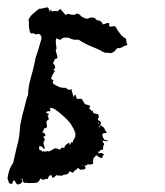

<svg xmlns="http://www.w3.org/2000/svg" viewBox="-20 -533 440 512"><path d="M172 -197 177 -188 181 -178Q182 -166 175 -159V-154Q171 -155 169 -152L168 -149Q166 -147 165 -147V-151Q165 -154 163 -152Q150 -144 152 -138Q146 -140 144 -139L143 -138L142 -136Q141 -132 132 -137Q127 -139 122 -135L111 -129Q110 -130 106 -130L102 -129Q99 -128 95 -130L94 -128L92 -130L90 -132L87 -133Q84 -134 84 -137L85 -140L84 -143Q87 -144 91 -142L93 -141L94 -139Q95 -135 100 -138Q96 -146 96 -152L97 -156L98 -158Q102 -161 95 -168Q102 -170 101 -174Q100 -178 93 -180Q96 -185 98 -191Q107 -191 105 -199L104 -204V-209Q105 -212 110 -214Q110 -219 107 -225V-226H111Q109 -231 103 -232Q104 -238 114 -236V-241L113 -245Q122 -248 145 -227Q166 -209 172 -197ZM201 -93V-90Q200 -90 200 -92Q200 -93 201 -93ZM244 -204H242Q242 -210 244 -204ZM317 -422 316 -430Q302 -436 288 -462Q284 -464 281 -463L277 -462H273Q269 -465 272 -469Q271 -473 264 -471L259 -469L254 -468Q250 -478 244 -478L242 -479H239Q236 -480 233 -485Q224 -487 222 -486L218 -485L216 -484Q211 -481 197 -489Q192 -496 185 -497Q179 -492 170 -494L163 -496Q160 -496 155 -493L148 -501L141 -509L137 -506L133 -503Q125 -505 118 -502Q118 -502 116 -508L112 -502Q111 -509 109 -511.5Q107 -514 103 -513L99 -512L95 -511Q88 -509 85 -510L77 -504L69 -497Q60 -490 56 -480Q57 -479 57 -470V-463L58 -456Q59 -448 61.5 -445Q64 -442 69 -445Q73 -439 83 -443Q94 -438 89 -424L81 -397Q74 -379 73 -369L68 -347L62 -325Q55 -301 55 -281Q50 -269 45 -246Q40 -230 34 -200L32 -178Q31 -163 24 -138L15 -98Q3 -83 0 -57L2 -51L4 -46Q6 -42 13 -43V-45L14 -48Q14 -50 17 -52L20 -50L22 -46Q23 -43 27 -41Q45 -44 37 -58Q44 -54 40 -50L43 -47L45 -45Q47 -45 48 -46Q55 -44 61 -45H73L75 -46Q78 -45 80 -47Q85 -49 87 -57L90 -56L92 -54Q94 -53 100 -55L104 -56H108Q109 -66 117 -66Q118 -62 121 -58L131 -66L135 -65H138Q144 -65 145 -64Q150 -68 154 -67L157 -68Q158 -68 162 -70Q164 -76 168 -76Q172 -72 176 -73Q178 -80 182 -79Q187 -84 188 -86Q194 -78 200 -81Q213 -81 205 -92Q210 -90 214 -95Q223 -93 229 -97Q225 -112 238 -119L244 -114L252 -111Q254 -119 258 -122L254 -123L251 -125Q247 -126 244 -123Q243 -126 240 -129Q245 -127 247 -131V-132L249 -133Q250 -134 255 -134V-142Q256 -146 258 -148V-149L257 -151L255 -153Q253 -157 254 -158Q264 -156 266 -156L268 -158Q260 -160 259 -160Q254 -166 253 -172Q252 -178 259 -178H262Q263 -178 265 -180L263 -182L261 -185Q258 -189 258 -192L254 -195L250 -198Q248 -199 246.5 -197.5Q245 -196 246 -192L243 -196Q247 -197 248 -201Q250 -204 248 -209L241 -213Q241 -217 242 -218L243 -220Q245 -222 241 -229Q230 -229 227 -235Q230 -238 227 -238Q223 -236 222 -240L220 -243L216 -244Q219 -247 221 -247Q220 -252 215 -253L211 -254L207 -255L204 -259L202 -263Q200 -267 199 -268Q196 -271 187 -269Q184 -269 183 -275Q183 -280 179 -280L178 -278V-277Q178 -275 176 -275L173 -285L170 -296Q166 -292 162 -294L159 -296L155 -299Q148 -298 138 -301L130 -305L123 -309Q119 -313 121 -315L122 -317L123 -319Q122 -319 120.5 -320Q119 -321 118 -322Q117 -323 116 -323Q119 -333 126 -343L127 -344L126 -346Q123 -343 122 -347Q128 -350 127 -356Q126 -360 121 -365L124 -369L125 -373Q126 -376 132 -377Q134 -382 132 -386L130 -393Q127 -402 131 -403L129 -417Q128 -423 130 -431Q137 -427 141 -427L143 -428L146 -431Q150 -434 165 -432Q168 -429 178 -427H190Q203 -418 224 -409L241 -402L258 -393H261L263 -392Q270 -393 274 -391Q282 -393 285 -396L289 -400L293 -405Q299 -403 307 -408L313 -411L320 -413Q317 -418 317 -422Z"/></svg>

Font: Kom-post
Style: Regular
Weight: 400
Designer: @guaschetti
Foundry: guaschetti
Version: Version 1.00 December 6, 2021, initial release